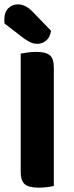

<svg xmlns="http://www.w3.org/2000/svg" viewBox="-24 -854 339 881"><path d="M71 -423H223V-1Q214 2 194 4.5Q174 7 153 7Q108 7 89.5 -9Q71 -25 71 -65ZM223 -231H71V-608Q81 -610 101.5 -613Q122 -616 142 -616Q185 -616 204 -601Q223 -586 223 -544ZM88 -676 -3 -746Q-4 -750 -4 -756.5Q-4 -763 -4 -766Q-4 -798 14 -816Q32 -834 59 -834Q92 -834 124 -802L210 -713Q206 -683 188 -668Q170 -653 148 -653Q130 -653 116.5 -659.5Q103 -666 88 -676Z"/></svg>

Font: Baloo Bhaijaan 2
Style: Bold
Weight: 700
Designer: Sanskriti Dholi, Noopur Datye and Ek Type
Foundry: Ek Type
Version: Version 1.701